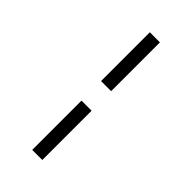

<svg xmlns="http://www.w3.org/2000/svg" viewBox="-230 -642 841 841"><g transform="rotate(45 190.0 -221.5)"><path d="M159.7 142.6V-162.6H222.2V142.6ZM159.7 -283.7V-585.9H222.2V-283.7Z"/></g></svg>

Font: Harmattan Medium
Style: Regular
Weight: 500
Designer: George W. Nuss III and SIL International
Foundry: SIL International
Version: Version 4.000